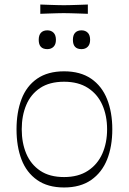

<svg xmlns="http://www.w3.org/2000/svg" viewBox="-20 -812 569 848"><path d="M263 16Q191 16 144 -17Q97 -50 75 -107.5Q53 -165 53 -241Q53 -316 75 -374Q97 -432 144 -464.5Q191 -497 263 -497Q335 -497 382.5 -464.5Q430 -432 453 -374Q476 -316 476 -241Q476 -165 453 -107.5Q430 -50 382.5 -17Q335 16 263 16ZM263 -30Q326 -30 368.5 -58Q411 -86 432 -133.5Q453 -181 453 -241Q453 -301 432 -348.5Q411 -396 368.5 -423.5Q326 -451 263 -451Q199 -451 157.5 -423.5Q116 -396 96 -348.5Q76 -301 76 -241Q76 -181 96 -133.5Q116 -86 157.5 -58Q199 -30 263 -30ZM189 -595Q151 -595 151 -636Q151 -657 161 -667.5Q171 -678 189 -678Q206 -678 216.5 -667.5Q227 -657 227 -636Q227 -616 216.5 -605.5Q206 -595 189 -595ZM340 -595Q302 -595 302 -636Q302 -657 312 -667.5Q322 -678 340 -678Q357 -678 367.5 -667.5Q378 -657 378 -636Q378 -616 367.5 -605.5Q357 -595 340 -595ZM158 -751V-792Q182 -791 200 -790.5Q218 -790 233 -789.5Q248 -789 262 -789Q277 -789 292 -789.5Q307 -790 325.5 -790.5Q344 -791 368 -792V-751Q344 -752 325.5 -752.5Q307 -753 291.5 -753.5Q276 -754 261 -754Q247 -754 232.5 -753.5Q218 -753 200 -752.5Q182 -752 158 -751Z"/></svg>

Font: Ojuju Light
Style: Regular
Weight: 300
Designer: Chisaokwu Joboson, Mirko Velimirovic
Foundry: Udi Foundry
Version: Version 1.000